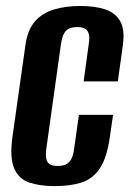

<svg xmlns="http://www.w3.org/2000/svg" viewBox="-20 -620 439 652"><path d="M166.3 12Q116.4 12 80.4 0.3Q44.5 -11.5 28.4 -47.6Q12.4 -83.8 22.4 -156.1L66.3 -466.3Q73.6 -518.8 99 -547.7Q124.4 -576.5 164.1 -588.1Q203.7 -599.7 253 -599.7Q303.2 -599.7 337.8 -588Q372.4 -576.2 388.5 -547.4Q404.5 -518.5 397.2 -466.3L380.1 -343.5H264L281.5 -471.1Q285.4 -495.5 280.7 -507.7Q276 -520 266.2 -524Q256.4 -528.1 242.5 -528.1Q228.2 -528.1 216.9 -524Q205.6 -520 198.3 -507.7Q191 -495.5 187.1 -471.1L137.1 -113.5Q134.2 -89.8 138.2 -77.2Q142.2 -64.6 152.2 -60.5Q162.2 -56.5 176.1 -56.5Q190.4 -56.5 201.3 -60.5Q212.3 -64.6 220.4 -77.2Q228.5 -89.8 231.5 -113.5L248 -229.9H364L353.3 -156.8Q343.3 -83.5 318.4 -47.3Q293.5 -11.1 255.2 0.4Q216.9 12 166.3 12Z"/></svg>

Font: Alumni Sans Thin
Style: Italic
Weight: 100
Italic angle: -8°
Designer: Robert E. Leuschke
Foundry: Robert E. Leuschke
Version: Version 1.016